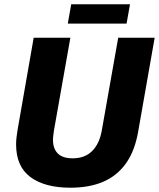

<svg xmlns="http://www.w3.org/2000/svg" viewBox="-20 -863 741 895"><path d="M308 12Q189 12 122 -37.5Q55 -87 55 -190Q55 -206 57 -223Q59 -240 62 -258L137 -687H308L231 -252Q230 -242 228.5 -231.5Q227 -221 227 -211Q227 -170 249.5 -147.5Q272 -125 319 -125Q375 -125 409 -158.5Q443 -192 454 -252L531 -687H701L624 -249Q608 -158 566.5 -100.5Q525 -43 460.5 -15.5Q396 12 308 12ZM296 -753 312 -843H586L570 -753Z"/></svg>

Font: Archivo SemiCondensed ExtraBold
Style: Italic
Weight: 800
Width: 4
Italic angle: -10°
Designer: Hector Gatti
Foundry: Omnibus-Type
Version: Version 2.001